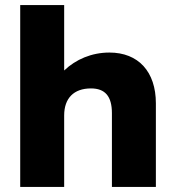

<svg xmlns="http://www.w3.org/2000/svg" viewBox="-20 -740 689 760"><path d="M60 0H234V-283C234 -351 272 -390 340 -390C396 -390 423 -359 423 -292V0H597V-331C597 -456 528 -532 413 -532C343 -532 280 -505 234 -461V-720H60Z"/></svg>

Font: Fixel Display ExtraBold
Style: Regular
Weight: 800
Designer: AlfaBravo + MacPaw
Foundry: Kyrylo Tkachov, Marchela Mozhyna, Serhii Makarenko, Maria Weinstein, Zakhar Kryvoshyya
Version: Version 1.211